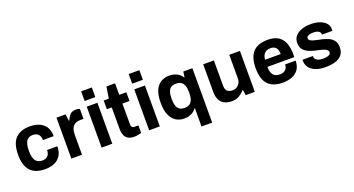

<svg xmlns="http://www.w3.org/2000/svg" viewBox="-53 -1434 4274 2319"><g transform="rotate(-20 2084.0 -275.0)"><path d="M289 12Q164 12 101 -54.5Q38 -121 38 -263Q38 -405 101 -471.5Q164 -538 289 -538Q391 -538 455 -486Q519 -434 519 -328H381Q381 -377 356 -402.5Q331 -428 286 -428Q228 -428 202.5 -387.5Q177 -347 177 -271V-255Q177 -179 204 -138.5Q231 -98 293 -98Q336 -98 361.5 -124Q387 -150 387 -198H519Q519 -127 490 -80.5Q461 -34 409.5 -11Q358 12 289 12Z M627 0V-526H744L755 -441H762Q777 -481 803.5 -509.5Q830 -538 877 -538Q900 -538 914.5 -533.5Q929 -529 929 -529V-401H891Q846 -401 818 -384.5Q790 -368 777 -335Q764 -302 764 -254V0Z M1016 0V-526H1153V0ZM1016 -599V-723H1153V-599Z M1435 12Q1381 12 1351 -8.5Q1321 -29 1309 -61.5Q1297 -94 1297 -129V-414H1234V-526H1300L1323 -674H1434V-526H1525V-414H1434V-143Q1434 -100 1477 -100H1525V-4Q1509 2 1483 7Q1457 12 1435 12Z M1627 0V-526H1764V0ZM1627 -599V-723H1764V-599Z M2237 173V-61H2231Q2208 -26 2167.5 -7Q2127 12 2074 12Q2016 12 1970 -17Q1924 -46 1897.5 -107Q1871 -168 1871 -262Q1871 -405 1927.5 -471.5Q1984 -538 2081 -538Q2131 -538 2173.5 -518Q2216 -498 2241 -457H2248L2257 -526H2374V173ZM2125 -107Q2184 -107 2210.5 -146Q2237 -185 2237 -256V-272Q2237 -343 2210.5 -381Q2184 -419 2125 -419Q2062 -419 2037 -381Q2012 -343 2012 -272V-254Q2012 -183 2037 -145Q2062 -107 2125 -107Z M2687 12Q2637 12 2597.5 -6Q2558 -24 2535.5 -64.5Q2513 -105 2513 -173V-526H2650V-202Q2650 -151 2674 -130Q2698 -109 2741 -109Q2772 -109 2796 -124Q2820 -139 2834 -164.5Q2848 -190 2848 -222V-526H2985V0H2868L2858 -69H2851Q2825 -37 2785 -12.5Q2745 12 2687 12Z M3344 12Q3218 12 3155 -54.5Q3092 -121 3092 -263Q3092 -405 3155 -471.5Q3218 -538 3344 -538Q3460 -538 3518.5 -471.5Q3577 -405 3577 -263V-231H3231Q3232 -164 3257.5 -129Q3283 -94 3346 -94Q3374 -94 3395.5 -104.5Q3417 -115 3429.5 -135.5Q3442 -156 3442 -186H3577Q3577 -118 3546.5 -74Q3516 -30 3463 -9Q3410 12 3344 12ZM3233 -322H3435Q3435 -380 3410 -405.5Q3385 -431 3344 -431Q3292 -431 3265.5 -403.5Q3239 -376 3233 -322Z M3893 12Q3818 12 3765.5 -9Q3713 -30 3685.5 -67.5Q3658 -105 3658 -155Q3658 -159 3658.5 -163Q3659 -167 3659 -167H3792V-160Q3793 -135 3809 -120.5Q3825 -106 3848.5 -100Q3872 -94 3898 -94Q3921 -94 3944 -98Q3967 -102 3982 -112Q3997 -122 3997 -141Q3997 -166 3973 -180Q3949 -194 3912 -202.5Q3875 -211 3832.5 -221Q3790 -231 3753 -248.5Q3716 -266 3692 -296.5Q3668 -327 3668 -378Q3668 -432 3699 -467.5Q3730 -503 3782 -520.5Q3834 -538 3899 -538Q3960 -538 4010 -521Q4060 -504 4089 -472Q4118 -440 4118 -395Q4118 -387 4117.5 -380Q4117 -373 4117 -372H3984V-374Q3983 -404 3958.5 -418Q3934 -432 3894 -432Q3867 -432 3847 -427Q3827 -422 3816 -413Q3805 -404 3805 -390Q3805 -367 3829 -355Q3853 -343 3890 -335Q3927 -327 3969.5 -317.5Q4012 -308 4049 -290.5Q4086 -273 4110 -241.5Q4134 -210 4134 -158Q4134 -94 4102.5 -57Q4071 -20 4016.5 -4Q3962 12 3893 12Z"/></g></svg>

Font: Archivo VF Beta
Style: Regular
Weight: 400
Designer: Hector Gatti
Foundry: Omnibus-Type
Version: Version 1.002